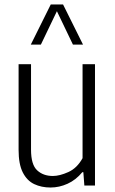

<svg xmlns="http://www.w3.org/2000/svg" viewBox="-20 -828 512 857"><path d="M205.5 9Q165 9 132.8 -6.2Q100.5 -21.5 81.8 -58.2Q63 -95 63 -159V-541.5H118.5V-160Q118.5 -93 145.8 -67.8Q173 -42.5 216 -42.5Q246 -42.5 285 -60Q324 -77.5 348.5 -122V-541.5H404V0H356.5L352 -59.5H347.5Q318.5 -24.5 281.5 -7.8Q244.5 9 205.5 9ZM117.5 -629 206.5 -808H261.5L350.5 -629H305.5L234 -778L162.5 -629Z"/></svg>

Font: Encode Sans Condensed Light
Style: Regular
Weight: 300
Width: 3
Designer: Multiple Designers
Foundry: Impallari Type
Version: Version 3.000; ttfautohint (v1.8.3) -l 8 -r 50 -G 200 -x 14 